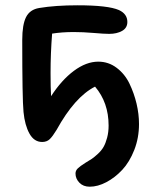

<svg xmlns="http://www.w3.org/2000/svg" viewBox="-20 -518 576 725"><path d="M318.8 187Q294.4 187 279.8 171.9Q265.1 156.7 265.1 137.2Q265.1 126.5 273.4 118.2Q281.7 109.9 301.8 97.2Q316.9 88.4 326.7 81.8Q336.4 75.2 349.9 62.7Q363.3 50.3 371.1 36.6Q378.9 22.9 384.5 2Q390.1 -19 390.1 -43.9Q390.1 -130.9 338.9 -190.9Q262.2 -151.9 193.8 -27.8Q178.7 -2.9 167.7 7.6Q156.7 18.1 139.2 18.1Q108.9 18.1 91.3 -13.4Q73.7 -44.9 68.8 -95.2Q64 -144 64 -367.2Q64 -424.8 78.4 -453.4Q92.8 -481.9 127.9 -487.8Q189.5 -498 272.9 -498Q388.2 -498 429.2 -480Q460.9 -465.3 460.9 -435.1Q460.9 -412.6 441.2 -401.4Q421.4 -390.1 392.1 -390.1Q373.5 -390.1 333.3 -393.6Q293 -397 258.8 -397Q213.9 -397 176.8 -391.1Q170.9 -316.4 170.9 -242.2Q170.9 -185.5 172.9 -154.8Q212.4 -215.8 259 -250.5Q305.7 -285.2 351.1 -285.2Q389.6 -285.2 420.4 -262Q451.2 -238.8 468.8 -202.4Q486.3 -166 495.6 -126.7Q504.9 -87.4 504.9 -49.8Q504.9 2.4 487.1 48.1Q469.2 93.8 441.7 123.3Q414.1 152.8 381.6 169.9Q349.1 187 318.8 187Z"/></svg>

Font: Shantell Sans Bouncy
Style: Regular
Weight: 500
Designer: Stephen Nixon, Anya Danilova, Shantell Martin
Foundry: Arrow Type
Version: Version 1.006;[9816181b4]